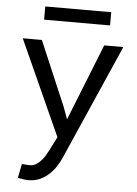

<svg xmlns="http://www.w3.org/2000/svg" viewBox="-61 -752 721 1011"><g transform="rotate(5 300.0 -246.5)"><path d="M279.3 -187.5 302.7 -123.5 463.9 -528.3H564.9L296.9 81.5Q287.6 102.1 273.2 125Q258.8 147.9 238.3 167.5Q217.8 187 190.4 200.2Q163.1 213.4 127.4 213.4Q121.1 213.4 113.3 212.6Q105.5 211.9 97.7 210.7Q89.8 209.5 83 208Q76.2 206.5 71.8 205.6L86.4 131.8Q89.8 131.8 95.7 132.3Q101.6 132.8 107.9 133.3Q114.3 133.8 120.1 134Q126 134.3 129.4 134.3Q147.9 134.3 163.3 124Q178.7 113.8 190.7 99.6Q202.6 85.4 211.2 70.3Q219.7 55.2 224.6 45.4L260.7 -24.9L33.2 -528.3H134.3ZM485.4 -635.7H136.7V-705.6H485.4Z"/></g></svg>

Font: Roboto Mono
Style: Regular
Weight: 400
Designer: Google
Version: Version 2.000985; 2015; ttfautohint (v1.3)